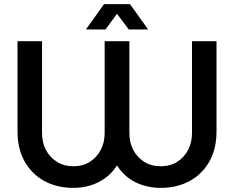

<svg xmlns="http://www.w3.org/2000/svg" viewBox="-20 -900 1136 932"><path d="M336 12Q257 12 196 -21Q135 -54 100 -115.5Q65 -177 65 -262V-700H184V-254Q184 -209 202.5 -173Q221 -137 255.5 -115Q290 -93 336 -93Q383 -93 417 -115Q451 -137 469.5 -173Q488 -209 488 -254V-700H608V-254Q608 -209 626.5 -173Q645 -137 679 -115Q713 -93 760 -93Q807 -93 841 -115Q875 -137 893.5 -173Q912 -209 912 -254V-700H1031V-262Q1031 -177 996 -115.5Q961 -54 900 -21Q839 12 760 12Q693 12 637.5 -15.5Q582 -43 548 -97Q514 -44 458.5 -16Q403 12 336 12ZM397 -757 485 -880H611L699 -757H605L548 -833L492 -757Z"/></svg>

Font: MuseoModerno Medium
Style: Regular
Weight: 500
Designer: Pablo Cosgaya, Héctor Gatti, Marcela Romero, and the Authors of The MuseoModerno Project.
Foundry: Omnibus-Type Team
Version: Version 1.001